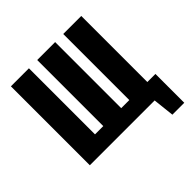

<svg xmlns="http://www.w3.org/2000/svg" viewBox="-239 -1020 1393 1393"><g transform="rotate(-45 458.0 -323.0)"><path d="M754 164 736 0H71V-810H256V-132H341V-810H525V-132H608V-810H793V-132H876V164Z"/></g></svg>

Font: Oswald Heavy
Style: Regular
Weight: 400
Designer: Vernon Adams
Foundry: Vernon Adams
Version: Version 4.101